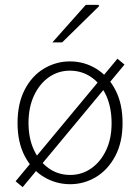

<svg xmlns="http://www.w3.org/2000/svg" viewBox="-20 -744 575 788"><path d="M268 12Q210 12 160.5 -17.5Q111 -47 81.5 -103.5Q52 -160 52 -239Q52 -319 81.5 -376Q111 -433 160.5 -462.5Q210 -492 267 -492Q325 -492 374 -462.5Q423 -433 453 -376Q483 -319 483 -239Q483 -160 453 -103.5Q423 -47 374 -17.5Q325 12 268 12ZM268 -26Q316 -26 354.5 -53Q393 -80 415.5 -127.5Q438 -175 438 -238Q438 -303 416 -351.5Q394 -400 355 -427Q316 -454 267 -454Q219 -454 180.5 -427Q142 -400 119.5 -351.5Q97 -303 97 -240Q97 -176 119.5 -128Q142 -80 180.5 -53Q219 -26 268 -26ZM73 24 44 0 462 -503 491 -479ZM195 -570 332 -724H384L387 -719L235 -570Z"/></svg>

Font: Source Sans 3 ExtraLight Light
Style: Regular
Weight: 300
Version: Version 3.052;hotconv 1.1.0;makeotfexe 2.6.0